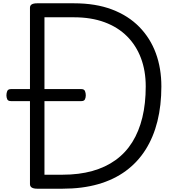

<svg xmlns="http://www.w3.org/2000/svg" viewBox="-20 -1146 1105 1166"><path d="M206 0Q162 0 162 -28V-1099Q162 -1113 173 -1119.5Q184 -1126 206 -1126H429Q561 -1126 660 -1088.5Q759 -1051 826 -982.5Q893 -914 926.5 -822.5Q960 -731 960 -621Q960 -506 936 -409.5Q912 -313 864 -237Q816 -161 744 -108Q672 -55 576 -27.5Q480 0 360 0ZM250 -85H360Q460 -85 540.5 -107.5Q621 -130 682 -174Q743 -218 783.5 -283Q824 -348 844.5 -432.5Q865 -517 865 -621Q865 -716 836 -793Q807 -870 751.5 -925.5Q696 -981 615 -1011Q534 -1041 429 -1041H250ZM47 -532Q29 -532 24 -543Q19 -554 19 -567Q19 -581 24 -593Q29 -605 47 -605H474Q491 -605 496 -593Q501 -581 501 -567Q501 -554 496 -543Q491 -532 474 -532Z"/></svg>

Font: Playwrite BR
Style: Regular
Weight: 400
Designer: Veronika Burian, José Scaglione
Foundry: TypeTogether
Version: Version 1.002